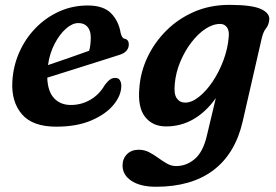

<svg xmlns="http://www.w3.org/2000/svg" viewBox="-20 -496 1108 770"><path d="M466.5 -152Q466.5 -113.5 435.5 -75.8Q404.5 -38 346.2 -13Q288 12 205.5 12Q110.5 12 67.8 -38Q25 -88 29.5 -169.5Q33 -231 57.2 -286Q81.5 -341 122.5 -383.2Q163.5 -425.5 217 -449.8Q270.5 -474 332 -474Q394.5 -474 425.2 -443Q456 -412 464 -363Q466 -355 469.8 -348.5Q473.5 -342 478.5 -341Q496.5 -338 496.5 -317.5Q496.5 -303.5 487 -292.2Q477.5 -281 454.5 -274.5Q417 -262.5 365.5 -246.2Q314 -230 261.8 -213.5Q209.5 -197 169.5 -184.5Q171.5 -129 197 -102Q222.5 -75 264 -75Q306.5 -75 342.5 -96Q378.5 -117 400.5 -155.5Q412.5 -171 421.5 -177.2Q430.5 -183.5 442.5 -183.5Q455.5 -183.5 461 -174Q466.5 -164.5 466.5 -152ZM294.5 -403.5Q270 -403.5 244.5 -381Q219 -358.5 199 -320.2Q179 -282 172.5 -235Q211 -248 256.8 -263.8Q302.5 -279.5 337.5 -292.5Q344 -314.5 344 -346.5Q344 -373 331 -388.2Q318 -403.5 294.5 -403.5Z M953 -8Q923 121 835.2 187Q747.5 253 605.5 253Q543.5 253 507.5 229.5Q471.5 206 471.5 167.5Q471.5 140.5 489.2 122.5Q507 104.5 536.5 104.5Q558.5 104.5 577.5 114.2Q596.5 124 614.2 137Q632 150 649.5 160Q667 170 686.5 170Q728 170 761.5 141.2Q795 112.5 810 46.5L845.5 -102.5Q806.5 -47.5 756.2 -18.2Q706 11 646 11Q591.5 11 561.5 -27.8Q531.5 -66.5 539 -144.5Q543.5 -207 571.2 -266Q599 -325 646.5 -372.8Q694 -420.5 758.2 -448.5Q822.5 -476.5 900 -476.5Q992 -476.5 1028.2 -459Q1064.5 -441.5 1059.5 -413.5Q1056.5 -393.5 1046.8 -382.2Q1037 -371 1030 -344ZM681 -160.5Q676.5 -119.5 688.8 -102Q701 -84.5 722.5 -84.5Q749 -84.5 778.2 -107.8Q807.5 -131 833.2 -169.5Q859 -208 876.5 -255.2Q894 -302.5 897.5 -350Q899.5 -374 889.8 -387Q880 -400 863 -400Q833.5 -400 803.2 -379.8Q773 -359.5 746.8 -325Q720.5 -290.5 702.8 -247.8Q685 -205 681 -160.5Z"/></svg>

Font: Fraunces 9pt SuperSoft SemiBold
Style: Italic
Weight: 600
Italic angle: -16°
Version: Version 1.000;[0bf87f6ff]